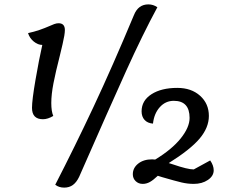

<svg xmlns="http://www.w3.org/2000/svg" viewBox="-20 -816 1050 876"><path d="M173 -611Q153 -611 134 -626.5Q115 -642 108 -665Q136 -671 160.5 -679.5Q185 -688 203 -696Q216 -702 227 -706Q238 -710 247 -710Q276 -710 276 -679Q276 -659 265.5 -614.5Q255 -570 253 -562Q234 -488 224 -436.5Q214 -385 214 -346Q214 -308 223 -287Q198 -272 176 -272Q126 -272 126 -324Q126 -359 142 -452Q158 -545 173 -611ZM591 -747Q601 -772 617.5 -784Q634 -796 657 -796Q679 -796 698 -783Q631 -659 556 -493.5Q481 -328 341 -9Q329 16 312.5 28Q296 40 273 40Q249 40 232 27Q321 -146 406.5 -328Q492 -510 591 -747ZM955 -39Q955 -13 928.5 5Q902 23 864 23Q836 23 808.5 16.5Q781 10 719 -8L700 -14Q679 6 663.5 14.5Q648 23 631 23Q612 23 599 10.5Q586 -2 586 -21Q586 -50 610.5 -69.5Q635 -89 674 -89Q683 -89 688 -88Q764 -134 804.5 -184.5Q845 -235 845 -278Q845 -356 773 -356Q735 -356 709 -327Q683 -298 678 -252Q653 -254 639.5 -269Q626 -284 626 -308Q626 -357 671 -386Q716 -415 789 -415Q853 -415 893 -379Q933 -343 933 -287Q933 -234 891 -184Q849 -134 750 -72L769 -66Q836 -43 864 -43L939 -84Q955 -61 955 -39Z"/></svg>

Font: Lemonada Light
Style: Regular
Weight: 300
Designer: Mohamed Gaber (Arabic) Eduardo Tunni (Latin)
Foundry: Kief Type Foundry
Version: Version 3.006